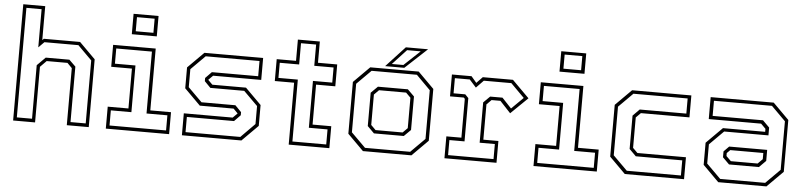

<svg xmlns="http://www.w3.org/2000/svg" viewBox="-45 -991 5165 1233"><g transform="rotate(5 2538.0 -375.0)"><path d="M62.5 0V-749.5H204V-530.5L213.5 -540H447L550 -437V0H408.5V-368L378 -399H244L204 -358.5V0ZM84.5 -22H182.5V-367L236 -420.5H388.5L430.5 -379.5V-22H528.5V-428L438 -518.5H219L182.5 -482V-728H84.5Z M773.5 -618.5V-750H934.5V-618.5ZM797 -639.5H911V-730.5H797ZM660 0V-141.5H793.5V-398.5H660V-540H934.5V-141.5H1068V0ZM682 -22H1046.5V-119.5H912V-518.5H682V-420.5H814.5V-119.5H682Z M1150.5 0V-141.5H1465.5L1496 -172V-169.5L1466.5 -199.5H1248.5L1145.5 -302.5V-437L1248.5 -540H1627V-398.5H1317L1286.5 -368V-371L1317 -340.5H1534L1637 -237.5V-103L1534 0ZM1172 -22H1525L1615 -113V-229L1524.5 -319H1306L1267 -359V-379.5L1307 -420.5H1605.5V-518.5H1258.5L1167.5 -427.5V-311.5L1257.5 -222H1476L1516 -181V-161L1476 -120H1172Z M1839 0V-399H1714.5V-540H1839V-677H1980.5V-540H2104.5V-399H1980.5V-141.5H2101V0ZM1861 -22H2079V-119H1958.5V-421H2083V-518.5H1958.5V-655.5H1861V-518.5H1736V-421H1861Z M2317.5 0 2214.5 -103V-437L2317.5 -540H2630L2733 -437V-103L2630 0ZM2329 -22H2620L2711 -113V-427L2620 -518.5H2328L2236.5 -427V-114ZM2378 -119.5 2334.5 -163V-378L2377.5 -420.5H2570.5L2613.5 -378V-162L2570.5 -119.5ZM2386.5 -141.5H2561L2591.5 -172V-368L2561 -398.5H2386.5L2356 -368V-172ZM2412 -556 2534 -688H2677.5L2535.5 -556ZM2453.5 -573.5H2528L2631.5 -670.5H2543.5Z M2843 0V-141H2940V-391.5L2932.5 -399H2844V-540H2970.5L3004.5 -500L3043 -540H3237.5L3347 -430.5L3238 -324.5L3169 -398.5H3112L3081.5 -368V-140.5H3178.5V0ZM2864.5 -22H3157.5V-119H3059.5V-379L3101 -420H3180.5L3241 -355.5L3316.5 -430L3229 -518H3051.5L3004.5 -469.5L2961 -518H2865V-420.5H2940.5L2962 -398V-119H2864.5Z M3530.5 -618.5V-750H3691.5V-618.5ZM3554 -639.5H3668V-730.5H3554ZM3417 0V-141.5H3550.5V-398.5H3417V-540H3691.5V-141.5H3825V0ZM3439 -22H3803.5V-119.5H3669V-518.5H3439V-420.5H3571.5V-119.5H3439Z M4005.5 0 3902.5 -103V-437L4005.5 -540H4387.5V-398.5H4074.5L4044 -368V-172L4074.5 -141.5H4387.5V0ZM4016.5 -22H4365.5V-119.5H4066L4022.5 -163V-378L4065 -421H4365.5V-518.5H4016L3924.5 -427V-113.5Z M4608 0 4505 -103V-245.5L4608 -348.5H4880V-368L4849.5 -398.5H4512V-540H4918.5L5021.5 -437V-103L4918.5 0ZM4667 -119.5 4624.5 -162V-200L4658 -234H4903V-163L4859.5 -119.5ZM4618.5 -22H4908.5L5000.5 -114V-427L4909 -518.5H4535V-421H4860L4903 -378V-327.5H4617.5L4527 -237V-113ZM4677 -141.5H4849.5L4880 -172V-212H4667L4646 -191V-172Z"/></g></svg>

Font: Tourney ExtraLight
Style: Regular
Weight: 250
Designer: Tyler Finck
Foundry: Etcetera Type Co
Version: Version 1.015